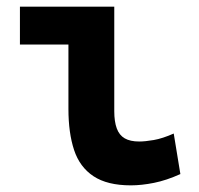

<svg xmlns="http://www.w3.org/2000/svg" viewBox="-20 -546 600 578"><path d="M374 12Q303 12 261.5 -15.5Q220 -43 203 -94.5Q186 -146 186 -218V-412H40V-526H324V-211Q324 -180 331.5 -159.5Q339 -139 355.5 -129.5Q372 -120 399 -120Q417 -120 443 -124.5Q469 -129 503 -144L523 -22Q481 -3 443.5 4.5Q406 12 374 12Z"/></svg>

Font: Ubuntu Sans Mono
Style: Bold
Weight: 700
Monospace: yes
Designer: Dalton Maag Ltd
Foundry: Dalton Maag Ltd
Version: Version 1.006